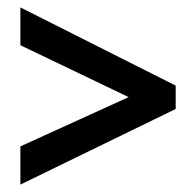

<svg xmlns="http://www.w3.org/2000/svg" viewBox="-20 -608 530 518"><path d="M35 -110V-213L327 -346L35 -486V-588L454 -377V-314Z"/></svg>

Font: Noto Sans Kannada Condensed SemiBold
Style: Regular
Weight: 600
Width: 3
Designer: Jelle Bosma - Monotype Design Team
Foundry: Monotype Imaging Inc.
Version: Version 2.005; ttfautohint (v1.8.4.7-5d5b)